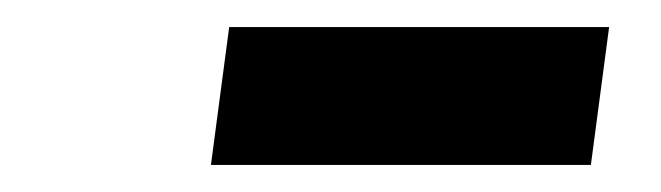

<svg xmlns="http://www.w3.org/2000/svg" viewBox="-20 -778 489 142"><path d="M149.5 -758H430.5L417 -656H136Z"/></svg>

Font: Merriweather 20pt Black
Style: Italic
Weight: 900
Italic angle: -7.8°
Version: Version 2.101